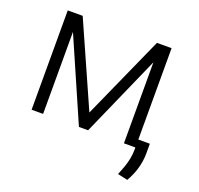

<svg xmlns="http://www.w3.org/2000/svg" viewBox="-125 -682 1028 991"><g transform="rotate(20 389.0 -186.5)"><path d="M165.5 -545.5 368.6 -88.4 573.5 -545.5H653.8V-43.7H717V11.7Q715.9 94.8 671.2 171.5L616.5 159.4Q627.1 133.5 635.7 109.4Q653.4 57.2 653.4 12.8V0H590.6V-445L393.8 0H343.4L146.7 -450.3V0H83.5V-545.5Z"/></g></svg>

Font: DeltaSans Light
Style: Regular
Weight: 300
Designer: Rasmus Andersson
Foundry: rsms
Version: Version 3.012